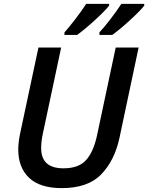

<svg xmlns="http://www.w3.org/2000/svg" viewBox="-20 -959 763 989"><path d="M298 10Q433 10 501.5 -61Q570 -132 595 -247L694 -714H576L479 -258Q461 -176 423 -134Q385 -92 307 -92Q192 -92 192 -196Q192 -232 201 -272L295 -714H178L84 -273Q79 -250 76.5 -228Q74 -206 74 -189Q74 -96 130 -43Q186 10 298 10ZM492 -779H558Q596 -806 649 -854.5Q702 -903 723 -930V-939H605Q583 -905 550.5 -862.5Q518 -820 492 -792ZM312 -779H377Q415 -806 468 -854.5Q521 -903 542 -930V-939H424Q402 -905 369.5 -862.5Q337 -820 312 -792Z"/></svg>

Font: Noto Sans UI Medium
Style: Italic
Weight: 500
Italic angle: -12°
Designer: Monotype Design Team
Foundry: Monotype Imaging Inc.
Version: Version 1.901